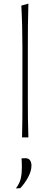

<svg xmlns="http://www.w3.org/2000/svg" viewBox="-20 -760 278 1062"><path d="M102 0Q103.5 -56.5 103.8 -108.5Q104 -160.5 104 -221V-494Q104 -621 98 -729L137 -740Q135 -678.5 134.5 -618.2Q134 -558 134 -494V-221Q134 -160.5 134.5 -108.5Q135 -56.5 137 0ZM68 282Q89 254 95 226.8Q101 199.5 101 165Q101 153 100.5 140.5Q100 128 99 116L122 115Q138.5 115.5 146.2 127Q154 138.5 154 156Q154 186.5 135 221.2Q116 256 92 281Z"/></svg>

Font: Commissioner Flair Thin
Style: Regular
Weight: 100
Designer: Kostas Bartsokas
Foundry: Kostas Bartsokas
Version: Version 1.000; ttfautohint (v1.8.3)